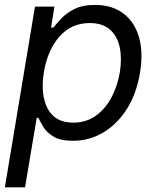

<svg xmlns="http://www.w3.org/2000/svg" viewBox="-23 -573 652 797"><path d="M-2.8 204.5 122.2 -545.5H203.1L188.9 -458.8H198.9Q210.2 -473 230.5 -495.2Q250.7 -517.4 284.8 -535Q318.9 -552.6 372.2 -552.6Q441.1 -552.6 487.7 -518.1Q534.4 -483.7 553.4 -420.5Q572.4 -357.2 558.2 -271.3Q544 -184.7 504.1 -121.3Q464.1 -57.9 406.1 -23.3Q348 11.4 279.8 11.4Q227.3 11.4 198.7 -6.2Q170.1 -23.8 156.8 -46.3Q143.5 -68.9 136.4 -83.8H129.3L81 204.5ZM159.1 -272.7Q144.2 -180 174.9 -122Q205.6 -63.9 281.2 -63.9Q333.8 -63.9 373.6 -91.8Q413.4 -119.7 438.9 -167.1Q464.5 -214.5 474.4 -272.7Q483.7 -330.3 473.9 -376.6Q464.1 -422.9 433.4 -450.1Q402.7 -477.3 349.4 -477.3Q272.7 -477.3 223.4 -420.8Q174 -364.3 159.1 -272.7Z"/></svg>

Font: Inter UI
Style: Italic
Weight: 400
Italic angle: -9.39999°
Designer: Rasmus Andersson
Foundry: rsms
Version: 3.2;8d6f07862